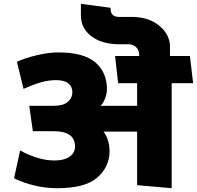

<svg xmlns="http://www.w3.org/2000/svg" viewBox="-20 -975 1037 1011"><path d="M406 -955 562 -934Q562 -906 574 -896Q586 -886 606 -886H675Q765 -885 820 -838.5Q875 -792 875 -729V-680H980L997 -537H884V16L702 0V-282H525Q540 -263 548.5 -235.5Q557 -208 557 -179Q557 -98 493.5 -41Q430 16 281 16Q221 16 162 2Q103 -12 54 -36L86 -183Q127 -160 174 -145Q221 -130 266 -130Q318 -130 346.5 -150Q375 -170 375 -204Q375 -245 346 -264.5Q317 -284 266 -284H153L134 -418H266Q313 -418 337 -438.5Q361 -459 361 -490Q361 -518 340.5 -535.5Q320 -553 275 -553Q238 -553 199 -542.5Q160 -532 104 -507L69 -650Q117 -671 177 -685Q237 -699 287 -699Q421 -699 482 -646.5Q543 -594 543 -506Q543 -482 533 -456Q523 -430 510 -418H702V-537H602L586 -680H713V-685Q713 -713 695.5 -727.5Q678 -742 658 -742H604Q514 -743 460 -785Q406 -827 406 -893Z"/></svg>

Font: Palanquin Dark
Style: Bold
Weight: 700
Designer: Pria Ravichandran
Version: Version 1.000